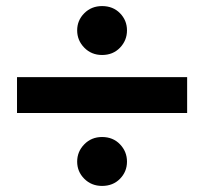

<svg xmlns="http://www.w3.org/2000/svg" viewBox="-20 -621 675 632"><path d="M234 -521Q234 -554 257.5 -577.5Q281 -601 316 -601Q352 -601 375 -577.5Q398 -554 398 -521Q398 -488 375 -464Q352 -440 316 -440Q281 -440 257.5 -464Q234 -488 234 -521ZM36 -249V-367H596V-249ZM234 -89Q234 -122 257.5 -146Q281 -170 316 -170Q352 -170 375 -146Q398 -122 398 -89Q398 -56 375 -32.5Q352 -9 316 -9Q281 -9 257.5 -32.5Q234 -56 234 -89Z"/></svg>

Font: Jost* Semi
Style: Regular
Weight: 600
Version: Version 3.7